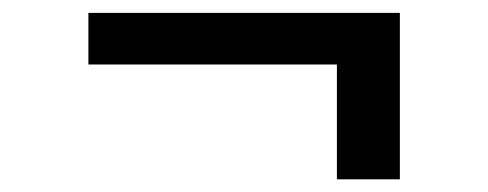

<svg xmlns="http://www.w3.org/2000/svg" viewBox="-20 -436 758 298"><path d="M600.6 -416V-157.7H502.9V-335.9H117.2V-416Z"/></svg>

Font: Merriweather Sans
Style: Regular
Weight: 400
Designer: Eben Sorkin
Foundry: Eben Sorkin
Version: Version 1.006; ttfautohint (v1.4.1) -l 6 -r 50 -G 0 -x 11 -H